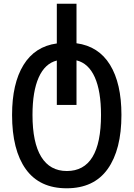

<svg xmlns="http://www.w3.org/2000/svg" viewBox="-20 -780 719 1034"><path d="M45 -161Q45 -330 106.5 -430Q168 -530 286 -546V-760H392V-547Q511 -531 572.5 -431Q634 -331 634 -161Q634 26 560 130Q486 234 339 234Q193 234 119 131Q45 28 45 -161ZM524 -161Q524 -289 490.5 -364Q457 -439 392 -455V-215H286V-454Q222 -438 188.5 -363Q155 -288 155 -161Q155 -12 202 64.5Q249 141 340 141Q524 141 524 -161Z"/></svg>

Font: Noto Sans Georgian Medium Narrow
Style: Regular
Weight: 500
Width: 4
Designer: Monotype Design team
Foundry: Monotype Imaging Inc.
Version: Version 1.000